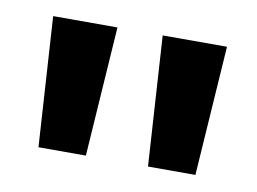

<svg xmlns="http://www.w3.org/2000/svg" viewBox="-41 -741 465 347"><g transform="rotate(10 191.5 -567.0)"><path d="M47 -448 32 -686H150L134 -448ZM248 -448 233 -686H351L335 -448Z"/></g></svg>

Font: Karla Neue
Style: Bold
Weight: 700
Designer: Jonathan Pinhorn
Foundry: PYRS Fontlab Ltd. / Made with FontLab
Version: Version 1.000;PS 001.001;hotconv 1.0.56